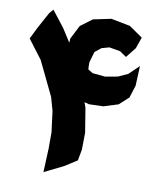

<svg xmlns="http://www.w3.org/2000/svg" viewBox="-84 -791 743 888"><g transform="rotate(10 287.5 -347.5)"><path d="M311.5 -322.3 334 -316.4 400.4 -318.4 468.8 -339.8 512.7 -379.9 531.2 -438.5 535.2 -531.2 488.3 -486.3 443.4 -465.8 384.8 -455.1 325.2 -460.9 302.7 -474.6C301.8 -481.4 301.8 -493.2 301.8 -507.8L316.4 -558.6L345.7 -582L380.9 -591.8L432.6 -583L463.9 -561.5L502 -609.4L520.5 -662.1L457 -706.1L367.2 -723.6L283.2 -706.1L228.5 -665L195.3 -599.6C195.3 -590.8 195.3 -585 194.3 -581.1L154.3 -643.6L95.7 -718.8L79.1 -699.2L37.1 -622.1L10.7 -568.4L78.1 -479.5L155.3 -319.3L172.9 -256.8L185.5 -159.2V-84L180.7 29.3L271.5 -15.6L328.1 -51.8L337.9 -104.5L338.9 -183.6L320.3 -297.9Z"/></g></svg>

Font: MaokenAssortedSans-TC
Style: Regular
Weight: 500
Version: Version 0.83